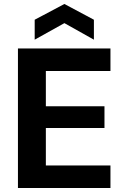

<svg xmlns="http://www.w3.org/2000/svg" viewBox="-20 -943 628 963"><path d="M70 0V-700H534V-587H210V-410H504V-301H210V-113H534V0ZM154 -744V-844L303 -923L451 -844V-744L303 -827Z"/></svg>

Font: DM Sans 12pt ExtraBold
Style: Regular
Weight: 800
Version: Version 4.004;gftools[0.9.30]